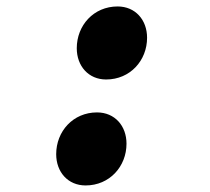

<svg xmlns="http://www.w3.org/2000/svg" viewBox="-20 -554 640 586"><path d="M303.9 -311.4C377.3 -311.4 428.9 -369.4 428.9 -438.8C428.9 -493.3 393 -534.3 338.9 -534.3C265.8 -534.3 214.3 -476.5 214.3 -406.8C214.3 -352.4 250.1 -311.4 303.9 -311.4ZM241.2 12C314.5 12 366.1 -46 366.1 -115.5C366.1 -169.9 330.3 -210.9 276.1 -210.9C203 -210.9 151.5 -153.2 151.5 -83.4C151.5 -29 187.3 12 241.2 12Z"/></svg>

Font: Source Code Variable
Style: Italic
Weight: 400
Italic angle: -11°
Monospace: yes
Designer: Paul D. Hunt, Teo Tuominen
Foundry: Adobe Systems Incorporated
Version: Version 1.005;PS 1.0;hotconv 16.6.54;makeotf.lib2.5.65590